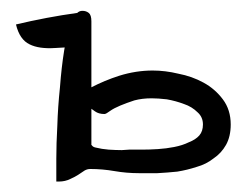

<svg xmlns="http://www.w3.org/2000/svg" viewBox="-20 -319 470 358"><path d="M332 -53.7Q320.3 -47.9 304.7 -44.9Q290 -42 274.4 -41Q258.8 -40 244.1 -40H220.7Q218.8 -40 207 -39.1Q196.3 -39.1 182.6 -40Q169.9 -41 158.2 -43.9Q153.3 -44.9 151.4 -47.9L150.4 -48.8V-50.8V-116.2L157.2 -111.3Q164.1 -106.4 174.8 -106.4Q177.7 -106.4 185.5 -112.3Q192.4 -117.2 204.1 -122.1Q215.8 -127 230.5 -131.8Q245.1 -135.7 262.7 -135.7Q274.4 -135.7 291 -133.8Q307.6 -130.9 323.2 -125Q337.9 -120.1 348.6 -109.4Q358.4 -100.6 358.4 -86.9Q358.4 -74.2 351.6 -66.4Q344.7 -58.6 332 -53.7ZM359.4 -165Q337.9 -176.8 312.5 -181.6Q288.1 -187.5 264.6 -187.5Q233.4 -187.5 202.1 -177.7Q174.8 -168.9 150.4 -156.2V-279.3Q150.4 -291 145.5 -294.9Q140.6 -298.8 133.8 -298.8Q127.9 -298.8 124 -294.9Q67.4 -287.1 9.8 -273.4Q16.6 -245.1 35.2 -236.3Q52.7 -227.5 83 -229.5L100.6 -230.5L99.6 -224.6Q94.7 -194.3 91.8 -156.2Q87.9 -119.1 86.9 -85Q85 -50.8 85 -23.4Q85 2.9 85 14.6V19.5H89.8Q101.6 19.5 111.3 14.6Q120.1 10.7 126 6.8L137.7 -1Q142.6 -3.9 148.4 -3.9Q170.9 -3.9 193.4 0Q215.8 3.9 239.3 3.9Q255.9 3.9 273.4 3.9Q292 2.9 310.5 1Q329.1 -2 346.7 -7.8Q364.3 -12.7 377.9 -23.4Q392.6 -33.2 401.4 -48.8Q410.2 -64.5 410.2 -86.9Q410.2 -114.3 395.5 -133.8Q380.9 -153.3 359.4 -165Z"/></svg>

Font: Swanky and Moo Moo Cyrillic
Style: Regular
Weight: 400
Designer: Kimberly Geswein; Denis Ignatov
Foundry: Kimberly Geswein; Denis Ignatov
Version: Version 1.003 June 27, 2018